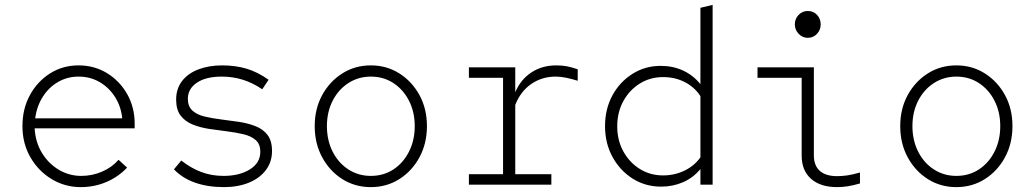

<svg xmlns="http://www.w3.org/2000/svg" viewBox="-20 -757 4240 787"><path d="M311 10Q246 10 191.5 -23Q137 -56 104.5 -112.5Q72 -169 72 -240Q72 -311 102.5 -367Q133 -423 185 -456Q237 -489 302 -489Q367 -489 419 -457Q471 -425 501.5 -371Q532 -317 532 -250V-231H122Q125 -175 151.5 -131Q178 -87 220.5 -61.5Q263 -36 313 -36Q358 -36 398.5 -53.5Q439 -71 466 -102L501 -70Q465 -32 416 -11Q367 10 311 10ZM124 -272H481Q476 -321 451.5 -359.5Q427 -398 388.5 -420.5Q350 -443 302 -443Q256 -443 218 -421Q180 -399 155.5 -360.5Q131 -322 124 -272Z M898 10Q831 10 779 -8.5Q727 -27 693 -63L723 -99Q764 -67 806 -51.5Q848 -36 896 -36Q961 -36 1004 -62.5Q1047 -89 1047 -135Q1047 -166 1028.5 -182.5Q1010 -199 979 -206.5Q948 -214 911.5 -218.5Q875 -223 838 -228.5Q801 -234 770 -246.5Q739 -259 720.5 -283Q702 -307 702 -349Q702 -393 726 -424.5Q750 -456 793 -472.5Q836 -489 891 -489Q945 -489 990.5 -475.5Q1036 -462 1081 -430L1055 -391Q1017 -417 976 -430Q935 -443 889 -443Q824 -443 787 -418Q750 -393 750 -352Q750 -321 768.5 -304Q787 -287 818 -279.5Q849 -272 886 -267.5Q923 -263 959.5 -257.5Q996 -252 1027 -240Q1058 -228 1076.5 -204Q1095 -180 1095 -138Q1095 -93 1069.5 -59.5Q1044 -26 999.5 -8Q955 10 898 10Z M1500 10Q1435 10 1383 -23Q1331 -56 1300.5 -112.5Q1270 -169 1270 -240Q1270 -311 1300.5 -367Q1331 -423 1383 -456Q1435 -489 1500 -489Q1565 -489 1617 -456Q1669 -423 1699.5 -367Q1730 -311 1730 -240Q1730 -169 1699.5 -112.5Q1669 -56 1617 -23Q1565 10 1500 10ZM1500 -36Q1552 -36 1592.5 -62.5Q1633 -89 1656.5 -135.5Q1680 -182 1680 -240Q1680 -298 1656.5 -344Q1633 -390 1592.5 -416.5Q1552 -443 1500 -443Q1449 -443 1408 -416.5Q1367 -390 1343.5 -344Q1320 -298 1320 -240Q1320 -182 1343.5 -135.5Q1367 -89 1408 -62.5Q1449 -36 1500 -36Z M1902 0V-43H2042V-438H1902V-481H2092V-379Q2114 -431 2158 -460Q2202 -489 2260 -489Q2283 -489 2302.5 -485.5Q2322 -482 2348 -473V-426Q2322 -434 2300 -438.5Q2278 -443 2257 -443Q2202 -443 2158 -413Q2114 -383 2092 -327V-43H2240V0Z M2690 8Q2625 8 2573 -25Q2521 -58 2490.5 -114Q2460 -170 2460 -240Q2460 -310 2490 -365.5Q2520 -421 2572 -454Q2624 -487 2688 -487Q2738 -487 2779.5 -468Q2821 -449 2851 -412V-725L2901 -737V0H2851V-64Q2821 -28 2779.5 -10Q2738 8 2690 8ZM2698 -38Q2745 -38 2785.5 -57.5Q2826 -77 2851 -112V-363Q2827 -400 2787 -420.5Q2747 -441 2698 -441Q2645 -441 2602.5 -414.5Q2560 -388 2535 -342.5Q2510 -297 2510 -239Q2510 -182 2535 -136.5Q2560 -91 2602.5 -64.5Q2645 -38 2698 -38Z M3291 -602Q3269 -602 3253.5 -618.5Q3238 -635 3238 -657Q3238 -680 3253.5 -696Q3269 -712 3291 -712Q3314 -712 3329 -696Q3344 -680 3344 -657Q3344 -635 3329 -618.5Q3314 -602 3291 -602ZM3411 10Q3343 10 3304.5 -24Q3266 -58 3266 -119V-438H3085V-481H3316V-121Q3316 -78 3340.5 -56.5Q3365 -35 3411 -35Q3431 -35 3452.5 -38Q3474 -41 3505 -50V-5Q3477 3 3455 6.5Q3433 10 3411 10Z M3900 10Q3835 10 3783 -23Q3731 -56 3700.5 -112.5Q3670 -169 3670 -240Q3670 -311 3700.5 -367Q3731 -423 3783 -456Q3835 -489 3900 -489Q3965 -489 4017 -456Q4069 -423 4099.5 -367Q4130 -311 4130 -240Q4130 -169 4099.5 -112.5Q4069 -56 4017 -23Q3965 10 3900 10ZM3900 -36Q3952 -36 3992.5 -62.5Q4033 -89 4056.5 -135.5Q4080 -182 4080 -240Q4080 -298 4056.5 -344Q4033 -390 3992.5 -416.5Q3952 -443 3900 -443Q3849 -443 3808 -416.5Q3767 -390 3743.5 -344Q3720 -298 3720 -240Q3720 -182 3743.5 -135.5Q3767 -89 3808 -62.5Q3849 -36 3900 -36Z"/></svg>

Font: Red Hat Mono
Style: Regular
Weight: 300
Monospace: yes
Designer: Pentagram, MCKL
Foundry: Pentagram, MCKL
Version: Version 1.023